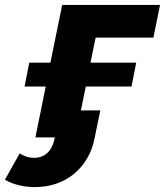

<svg xmlns="http://www.w3.org/2000/svg" viewBox="-92 -559 671 781"><path d="M161 -539H559L532 -406H297L276 -304H462L443 -207H257L237 -110H316L293 2Q284 49 262 86Q240 123 208 149Q176 175 136 188.5Q96 202 50 202Q16 202 -15 194.5Q-46 187 -72 172L-12 65Q0 73 15 78Q30 83 47 83Q79 83 101 62.5Q123 42 131 1V0H52L94 -207H8L27 -304H113Z"/></svg>

Font: Argentum Sans SemiBold
Style: Italic
Weight: 600
Italic angle: -11°
Designer: Julieta Ulanovsky (font), Cristiano Sobral (main changes and remaster)
Foundry: Julieta Ulanovsky (font), Cristiano Sobral (main changes and remaster)
Version: Version 2.007;June 15, 2022;FontCreator 14.0.0.2814 64-bit; 